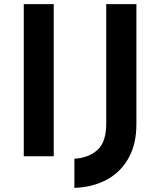

<svg xmlns="http://www.w3.org/2000/svg" viewBox="-20 -756 775 929"><path d="M95 -736H240V0H95ZM640 -155Q640 -59 602 9Q564 77 496.5 113.5Q429 150 340 153V12Q408 8 451 -30Q494 -68 494 -158V-736H640Z"/></svg>

Font: Reem Kufi Fun
Style: Regular
Weight: 400
Designer: Khaled Hosny
Version: Version 1.005